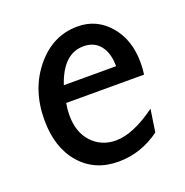

<svg xmlns="http://www.w3.org/2000/svg" viewBox="-94 -549 626 649"><g transform="rotate(-20 219.0 -224.5)"><path d="M388.2 -117.2 376 -36.1Q307.6 14.2 226.1 14.2Q141.1 14.2 89.6 -45.2Q38.1 -104.5 38.1 -203.1Q38.1 -313 99.9 -387.9Q161.6 -462.9 251 -462.9Q319.3 -462.9 364.7 -410.4Q410.2 -357.9 410.2 -274.9Q410.2 -254.4 407.2 -232.9H127Q123 -210.4 123 -189.9Q123 -127.9 157 -92Q190.9 -56.2 242.2 -56.2Q304.7 -56.2 388.2 -117.2ZM140.1 -292H328.1Q328.1 -338.9 306.9 -366Q285.6 -393.1 247.1 -393.1Q173.8 -393.1 140.1 -292Z"/></g></svg>

Font: Myanmar Pyu Pro
Style: Regular
Weight: 400
Designer: Khon Soe Zaw Thu
Foundry: PaOh Unicode
Version: Version 2.00 April 29, 2017